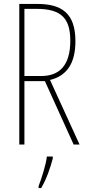

<svg xmlns="http://www.w3.org/2000/svg" viewBox="-20 -734 444 975"><path d="M169 -714H78V0H104V-322H208L354 0H384L234 -328C320 -349 363 -413 363 -525C363 -668 292 -714 169 -714ZM166 -689C290 -689 337 -642 337 -527C337 -398 278 -348 190 -348H104V-689ZM248 71V61H218C214 101 190 175 176 211V221H189C216 176 236 117 248 71Z"/></svg>

Font: Noto Sans Malayalam ExtraCondensed Thin
Style: Regular
Weight: 100
Width: 2
Designer: Jelle Bosma - Monotype Design Team
Foundry: Monotype Imaging Inc.
Version: Version 2.104